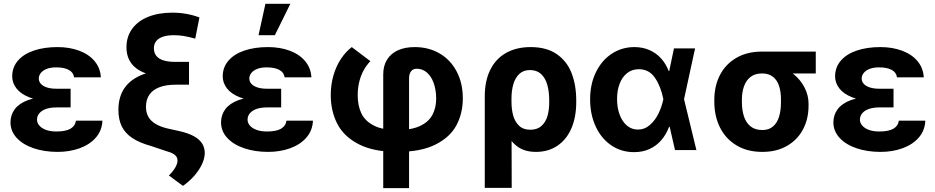

<svg xmlns="http://www.w3.org/2000/svg" viewBox="-20 -783 4882 1002"><path d="M348.5 -277.8V-222.4H273.8Q245.9 -222.4 223.4 -215.5Q200.9 -208.6 187.1 -193.9Q173.3 -179.2 173.1 -158.3Q173.3 -141.5 185.4 -127.6Q197.4 -113.6 219.9 -105.2Q242.5 -96.8 273.9 -96.8Q322.2 -96.8 347.2 -110.9Q372.2 -125.1 376.3 -153.1H514.5Q512.3 -101.5 480.2 -64.9Q448.1 -28.3 395.7 -9.3Q343.2 9.7 280.7 9.7Q211.4 9.7 155.5 -9.3Q99.6 -28.2 67.3 -63.2Q34.9 -98.2 34.7 -144.4Q34.9 -183.4 57.1 -213.3Q79.4 -243.2 125.8 -260.5Q172.3 -277.8 243.3 -277.8ZM43.6 -384.3Q43.8 -432.5 73.9 -467Q104.1 -501.6 157.4 -519.4Q210.7 -537.3 280.1 -537.3Q342.8 -537.3 393.5 -518.4Q444.1 -499.5 473.9 -463.7Q503.7 -427.9 506.4 -379.3H366.7Q363.1 -405.4 338.8 -418.4Q314.5 -431.4 273 -431.4Q244.5 -431.4 224.2 -423.6Q203.9 -415.8 193.2 -402.5Q182.6 -389.2 182.4 -373.4Q182.6 -357 193.5 -345.2Q204.4 -333.3 224.8 -326.7Q245.3 -320 273.8 -320H348.5V-257.3H243.3Q177.7 -257.3 132.8 -275.1Q88 -292.9 65.9 -321.5Q43.8 -350.1 43.6 -384.3Z M887.8 -599.3Q854.1 -599.3 830.8 -591.6Q807.5 -583.9 795.3 -568.6Q783.1 -553.3 783.1 -531.5Q783.1 -507.5 795.7 -491.7Q808.2 -475.8 832.6 -468Q857.1 -460.1 893.2 -460.1H966.4V-378.9H891.2Q807.6 -378.9 752.1 -396.4Q696.5 -413.8 668.3 -448.8Q640 -483.9 640 -536.6Q640 -591.3 669.4 -632.2Q698.8 -673.1 752.9 -695Q807.1 -716.9 879.9 -716.9Q917.2 -716.9 952.3 -710.7Q987.5 -704.5 1020.8 -692L998.9 -581.4Q964.7 -591 939 -595.2Q913.3 -599.3 887.8 -599.3ZM966.4 -420.1V-341H897.1Q847 -341 812.4 -327.9Q777.8 -314.9 759.8 -289.1Q741.8 -263.4 741.8 -225.6Q741.8 -195.6 754.2 -173.6Q766.5 -151.6 792.1 -136.2Q817.6 -120.8 858.6 -111.5L914.8 -99.1Q961.7 -88.7 991.6 -72.3Q1021.4 -55.8 1035.1 -33.6Q1048.8 -11.5 1048.6 16.8Q1047.9 45.2 1033.1 76.1Q1018.3 106.9 992.8 135.6Q967.2 164.2 934.8 187.1L861.3 132.8Q883.9 110.7 895.2 90.4Q906.5 70.2 906.5 55.1Q906.5 43.7 900.8 34.8Q895.1 25.9 883.2 19Q871.3 12.1 853 7.3L768.1 -21.1Q707.6 -37.9 670.3 -62.8Q633 -87.7 615.5 -123.4Q597.9 -159.1 597.9 -209.7Q597.9 -279.1 631.4 -325.9Q665 -372.7 731 -396.4Q797 -420.1 894.4 -420.1Z M1447.3 -277.8V-222.4H1372.5Q1344.6 -222.4 1322.1 -215.5Q1299.6 -208.6 1285.9 -193.9Q1272.1 -179.2 1271.9 -158.3Q1272.1 -141.5 1284.1 -127.6Q1296.1 -113.6 1318.7 -105.2Q1341.3 -96.8 1372.6 -96.8Q1421 -96.8 1446 -110.9Q1471 -125.1 1475.1 -153.1H1613.2Q1611 -101.5 1578.9 -64.9Q1546.9 -28.3 1494.4 -9.3Q1442 9.7 1379.4 9.7Q1310.1 9.7 1254.3 -9.3Q1198.4 -28.2 1166 -63.2Q1133.7 -98.2 1133.5 -144.4Q1133.7 -183.4 1155.9 -213.3Q1178.2 -243.2 1224.6 -260.5Q1271 -277.8 1342 -277.8ZM1142.3 -384.3Q1142.5 -432.5 1172.7 -467Q1202.8 -501.6 1256.1 -519.4Q1309.4 -537.3 1378.8 -537.3Q1441.6 -537.3 1492.2 -518.4Q1542.9 -499.5 1572.7 -463.7Q1602.5 -427.9 1605.1 -379.3H1465.4Q1461.9 -405.4 1437.5 -418.4Q1413.2 -431.4 1371.8 -431.4Q1343.3 -431.4 1322.9 -423.6Q1302.6 -415.8 1292 -402.5Q1281.3 -389.2 1281.1 -373.4Q1281.3 -357 1292.3 -345.2Q1303.2 -333.3 1323.6 -326.7Q1344 -320 1372.5 -320H1447.3V-257.3H1342Q1276.5 -257.3 1231.6 -275.1Q1186.7 -292.9 1164.6 -321.5Q1142.5 -350.1 1142.3 -384.3ZM1365.2 -763.1H1495.2L1414.3 -599.2H1329.2Z M2144.6 -537.3Q2217.4 -537.3 2274.4 -504Q2331.3 -470.7 2363.3 -409.8Q2395.3 -348.9 2395.3 -270.1Q2395.5 -191.8 2361.9 -129.1Q2328.3 -66.3 2252 -28.3Q2175.7 9.7 2054.3 9.7Q1930 9.7 1852.1 -30.4Q1774.3 -70.5 1740.3 -136.9Q1706.3 -203.2 1706.1 -286.6Q1706.1 -341.9 1720.4 -390.2Q1734.6 -438.6 1759.3 -475.7Q1783.9 -512.8 1815.8 -537.3L1912.8 -463.9Q1891.6 -441.6 1877.1 -414.8Q1862.7 -388.1 1854.9 -356.1Q1847.1 -324.1 1846.7 -286.6Q1846.7 -231.5 1865.9 -191.4Q1885 -151.3 1930.7 -127.9Q1976.3 -104.4 2054.3 -104.4Q2126.1 -104.4 2171 -125.1Q2215.9 -145.8 2236.1 -182.6Q2256.4 -219.5 2256.4 -270.1Q2255.8 -314.5 2243.2 -349.8Q2230.6 -385.1 2207.6 -404.8Q2184.6 -424.4 2154.4 -424.4Q2135.5 -424.4 2125.1 -410.8Q2114.8 -397.2 2114.8 -374.5V198.9H1980V-394.7Q1980 -440 2000.1 -472Q2020.1 -504 2057 -520.7Q2093.8 -537.3 2144.6 -537.3Z M2749.6 -537.3Q2832.3 -537.3 2885.5 -500.6Q2938.7 -463.9 2962.9 -401.6Q2987.2 -339.2 2987.2 -259.3V-249.6Q2987.2 -172 2962.1 -113.5Q2937 -55 2889.4 -22.7Q2841.8 9.7 2777.2 9.7Q2717.6 9.7 2679.5 -18.8Q2641.4 -47.3 2619.6 -98Q2597.7 -148.7 2584.2 -224L2649.3 -250.1Q2649.5 -212.3 2658.1 -180.4Q2666.8 -148.5 2688.6 -127.2Q2710.3 -105.9 2747.7 -105.9Q2784.1 -105.9 2806.1 -126.1Q2828.1 -146.3 2837.3 -178.1Q2846.4 -209.9 2846.2 -249.6V-259.3Q2846.2 -304.9 2836.2 -340.3Q2826.3 -375.7 2803.9 -396.6Q2781.5 -417.4 2745.7 -417.4Q2712.1 -417.4 2690.5 -397.5Q2669 -377.5 2659.1 -343.7Q2649.1 -309.8 2649.3 -267.2L2650.5 197.5H2509.9V-279.9Q2509.9 -362.3 2539.3 -420.1Q2568.6 -477.9 2622.4 -507.6Q2676.2 -537.3 2749.6 -537.3Z M3059.7 -265.2Q3059.7 -344.3 3090.1 -406.5Q3120.5 -468.6 3173.2 -503Q3226 -537.3 3290.7 -537.3Q3333 -537.3 3368.4 -522.1Q3403.8 -506.9 3429.4 -478.8Q3455 -450.8 3470 -412.1H3513.8L3549.5 -266.6L3614.3 0H3502.6L3441.6 -266.6Q3428.6 -331.9 3398.2 -376.8Q3367.9 -421.8 3313.6 -421.8Q3278.8 -421.8 3253.4 -402Q3227.9 -382.3 3214.1 -347Q3200.3 -311.7 3200.3 -266.2Q3200.3 -220.5 3214 -184.1Q3227.8 -147.7 3252.3 -127.3Q3276.9 -106.8 3308.9 -106.8Q3344.2 -106.8 3371.8 -131Q3399.4 -155.2 3416.5 -190.5Q3433.6 -225.9 3441.6 -263.8L3497.2 -530.4H3607.4L3549.5 -263.8L3513.8 -121.2H3471.8Q3457 -81.9 3432 -52.4Q3407 -22.9 3370.8 -5.9Q3334.6 11.2 3288.3 11Q3222.1 10.8 3170.1 -24.5Q3118.2 -59.7 3089 -122.4Q3059.7 -185.1 3059.7 -265.2Z M3957.2 -513.8Q3963.3 -511.5 3969.2 -505.6Q3975.1 -499.8 3982.9 -491.7Q3991.2 -479 3999.9 -469Q4008.7 -459.1 4021.4 -449.7Q4034.2 -440.2 4051.7 -434.9Q4090 -422.3 4124.3 -393.8Q4158.6 -365.3 4179.1 -325.4Q4199.6 -285.5 4199.6 -241.7V-232Q4199.8 -163.6 4171.3 -108.9Q4142.8 -54.1 4088.1 -22.2Q4033.4 9.7 3958.6 9.7Q3880.2 9.7 3823.7 -24.3Q3767.3 -58.3 3737.6 -117.3Q3708 -176.4 3707.8 -251.4V-262.4Q3708 -334.7 3737.4 -391.6Q3766.9 -448.6 3823 -481.2Q3879.2 -513.8 3957.2 -513.8ZM3958.6 -104.4Q3993.4 -104.4 4015.1 -123.8Q4036.8 -143.2 4046.3 -175.8Q4055.9 -208.3 4055.7 -251.4V-262.4Q4055.9 -301.9 4046.3 -332.8Q4036.8 -363.6 4014.6 -381.7Q3992.3 -399.7 3957.2 -399.7Q3920.3 -399.7 3897 -381.7Q3873.7 -363.6 3862.8 -332.7Q3851.9 -301.7 3851.7 -262.4V-251.4Q3851.9 -208.1 3862.4 -175.7Q3872.9 -143.2 3896.6 -123.8Q3920.3 -104.4 3958.6 -104.4ZM4237.3 -399.7H3957.2V-513.8H4237.3Z M4643.1 -277.8V-222.4H4568.3Q4540.4 -222.4 4517.9 -215.5Q4495.4 -208.6 4481.6 -193.9Q4467.9 -179.2 4467.7 -158.3Q4467.9 -141.5 4479.9 -127.6Q4491.9 -113.6 4514.5 -105.2Q4537.1 -96.8 4568.4 -96.8Q4616.8 -96.8 4641.8 -110.9Q4666.8 -125.1 4670.9 -153.1H4809Q4806.8 -101.5 4774.7 -64.9Q4742.6 -28.3 4690.2 -9.3Q4637.8 9.7 4575.2 9.7Q4505.9 9.7 4450 -9.3Q4394.2 -28.2 4361.8 -63.2Q4329.4 -98.2 4329.2 -144.4Q4329.4 -183.4 4351.7 -213.3Q4373.9 -243.2 4420.4 -260.5Q4466.8 -277.8 4537.8 -277.8ZM4338.1 -384.3Q4338.3 -432.5 4368.5 -467Q4398.6 -501.6 4451.9 -519.4Q4505.2 -537.3 4574.6 -537.3Q4637.4 -537.3 4688 -518.4Q4738.7 -499.5 4768.5 -463.7Q4798.3 -427.9 4800.9 -379.3H4661.2Q4657.7 -405.4 4633.3 -418.4Q4609 -431.4 4567.6 -431.4Q4539 -431.4 4518.7 -423.6Q4498.4 -415.8 4487.8 -402.5Q4477.1 -389.2 4476.9 -373.4Q4477.1 -357 4488 -345.2Q4499 -333.3 4519.4 -326.7Q4539.8 -320 4568.3 -320H4643.1V-257.3H4537.8Q4472.3 -257.3 4427.4 -275.1Q4382.5 -292.9 4360.4 -321.5Q4338.3 -350.1 4338.1 -384.3Z"/></svg>

Font: Pretendard Variable
Style: Regular
Weight: 400
Designer: Base glyphs from Inter by Rasmus Andersson; Hangul glyphs from Noto Sans CJK(Source Han Sans) by Jang Soo-young and Kang
Foundry: Kil Hyung-jin
Version: Version 1.100;FEAKit 1.0